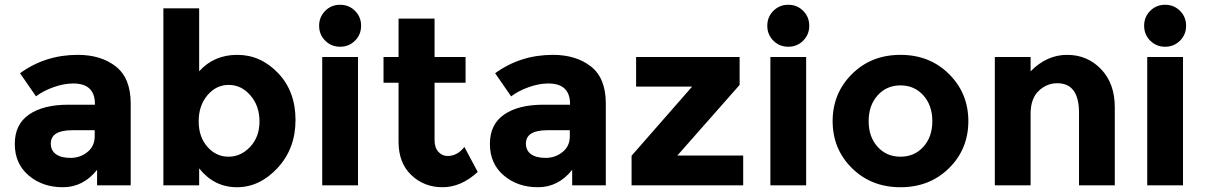

<svg xmlns="http://www.w3.org/2000/svg" viewBox="-20 -777 5051 805"><path d="M528 0H387V-65Q329 8 243.5 8Q158 8 100 -41.5Q42 -91 42 -173.5Q42 -256 102 -297Q162 -338 266 -338H378V-341Q378 -427 287 -427Q248 -427 204.5 -411.5Q161 -396 131 -373L64 -470Q170 -547 306 -547Q404 -547 466 -498Q528 -449 528 -343ZM377 -205V-231H283Q193 -231 193 -175Q193 -146 214.5 -130.5Q236 -115 276 -115Q316 -115 346.5 -139.5Q377 -164 377 -205Z M815 -71V0H665V-742H815V-478Q877 -547 975 -547Q1073 -547 1146 -470.5Q1219 -394 1219 -274Q1219 -154 1144 -73Q1069 8 973.5 8Q878 8 815 -71ZM813 -268.5Q813 -203 849.5 -161.5Q886 -120 938 -120Q990 -120 1029 -161.5Q1068 -203 1068 -268Q1068 -333 1030 -377Q992 -421 939 -421Q886 -421 849.5 -377.5Q813 -334 813 -268.5Z M1481 0H1331V-538H1481ZM1343.5 -606.5Q1318 -632 1318 -669Q1318 -706 1343.5 -731.5Q1369 -757 1406 -757Q1443 -757 1468.5 -731.5Q1494 -706 1494 -669Q1494 -632 1468.5 -606.5Q1443 -581 1406 -581Q1369 -581 1343.5 -606.5Z M1802 -430V-189Q1802 -158 1818 -140.5Q1834 -123 1856 -123Q1898 -123 1927 -161L1983 -56Q1913 8 1835.5 8Q1758 8 1704.5 -43Q1651 -94 1651 -182V-430H1588V-538H1651V-699H1802V-538H1932V-430Z M2520 0H2379V-65Q2321 8 2235.5 8Q2150 8 2092 -41.5Q2034 -91 2034 -173.5Q2034 -256 2094 -297Q2154 -338 2258 -338H2370V-341Q2370 -427 2279 -427Q2240 -427 2196.5 -411.5Q2153 -396 2123 -373L2056 -470Q2162 -547 2298 -547Q2396 -547 2458 -498Q2520 -449 2520 -343ZM2369 -205V-231H2275Q2185 -231 2185 -175Q2185 -146 2206.5 -130.5Q2228 -115 2268 -115Q2308 -115 2338.5 -139.5Q2369 -164 2369 -205Z M2647 -414V-538H3081V-421L2820 -125H3096V0H2628V-124L2882 -414Z M3360 0H3210V-538H3360ZM3222.5 -606.5Q3197 -632 3197 -669Q3197 -706 3222.5 -731.5Q3248 -757 3285 -757Q3322 -757 3347.5 -731.5Q3373 -706 3373 -669Q3373 -632 3347.5 -606.5Q3322 -581 3285 -581Q3248 -581 3222.5 -606.5Z M3622 -269Q3622 -203 3659.5 -161.5Q3697 -120 3755.5 -120Q3814 -120 3851.5 -161.5Q3889 -203 3889 -269Q3889 -335 3851.5 -377Q3814 -419 3755.5 -419Q3697 -419 3659.5 -377Q3622 -335 3622 -269ZM4040 -269Q4040 -152 3959 -72Q3878 8 3755.5 8Q3633 8 3552 -72Q3471 -152 3471 -269Q3471 -386 3552 -466.5Q3633 -547 3755.5 -547Q3878 -547 3959 -466.5Q4040 -386 4040 -269Z M4301 -300V0H4151V-538H4301V-478Q4369 -547 4454 -547Q4539 -547 4596.5 -487Q4654 -427 4654 -327V0H4504V-304Q4504 -428 4413 -428Q4368 -428 4334.5 -395.5Q4301 -363 4301 -300Z M4940 0H4790V-538H4940ZM4802.5 -606.5Q4777 -632 4777 -669Q4777 -706 4802.5 -731.5Q4828 -757 4865 -757Q4902 -757 4927.5 -731.5Q4953 -706 4953 -669Q4953 -632 4927.5 -606.5Q4902 -581 4865 -581Q4828 -581 4802.5 -606.5Z"/></svg>

Font: Montreal
Style: Bold
Weight: 700
Designer: Julieta Ulanovsky, usr_local_share
Foundry: Julieta Ulanovsky, usr_local_share
Version: Version 2.001